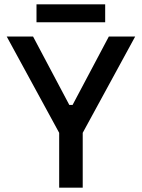

<svg xmlns="http://www.w3.org/2000/svg" viewBox="-20 -869 657 889"><path d="M254 0V-254L11 -700H133L301 -383H316L484 -700H606L363 -254V0ZM149 -766V-849H467V-766Z"/></svg>

Font: Space Grotesk Light Medium
Style: Regular
Weight: 500
Version: Version 2.000